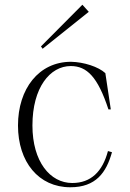

<svg xmlns="http://www.w3.org/2000/svg" viewBox="-20 -776 548 811"><path d="M277 15C385 15 429 -47 453 -133L436 -138C413 -51 364 -3 285 -3C192 -3 117 -93 117 -246C117 -406 191 -497 279 -497C347 -497 393 -451 438 -314H448L425 -467C396 -494 334 -514 280 -515C144 -515 56 -401 56 -246C56 -92 143 15 277 15ZM355 -726 328 -756 153 -580 160 -570Z"/></svg>

Font: Sprat Condensed Light
Style: Regular
Weight: 300
Width: 3
Designer: Ethan Nakache
Foundry: Collletttivo
Version: Version 2.000;Glyphs 3.2 (3217)